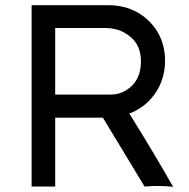

<svg xmlns="http://www.w3.org/2000/svg" viewBox="-20 -720 730 741"><path d="M386 -612H193V-355H406Q441 -355 467 -372Q524 -406 524 -484Q524 -560 458 -595Q426 -612 386 -612ZM193 -266V0H102V-700H397Q461 -700 511 -672Q561 -643 589 -595Q617 -546 617 -486Q617 -425 589 -376Q560 -325 511 -297Q497 -288 479 -282Q580 -120 648 1Q596 -5 538 0L377 -266Z"/></svg>

Font: Rilu
Style: Bold
Weight: 500
Designer: Alí Sinisterra
Foundry: Alí Sinisterra
Version: ""